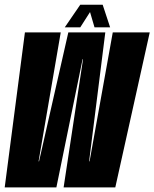

<svg xmlns="http://www.w3.org/2000/svg" viewBox="-36 -816 672 836"><path d="M-15.5 0H209.5L323.5 -558H325.5L241 0H466L616 -675H455L354 -113.5H352L422.5 -675H261.5L134 -113.5H132L228.5 -675H72.5ZM246 -697H313.5L356 -763.5L375.5 -697H443.5L411 -795.5H313.5Z"/></svg>

Font: Anybody UltraCondensed ExtraBold
Style: Italic
Weight: 800
Width: 1
Italic angle: -10°
Version: Version 1.113;gftools[0.9.25]